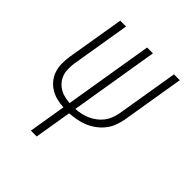

<svg xmlns="http://www.w3.org/2000/svg" viewBox="-200 -663 1001 1001"><g transform="rotate(45 300.0 -162.5)"><path d="M188 205 222 -1Q196 -2 170.5 -8.5Q145 -15 123.5 -28.5Q102 -42 86.5 -61.5Q71 -81 63 -105.5Q55 -130 55 -157Q55 -184 59 -211L112 -530H155L101 -204Q98 -183 98 -162Q98 -141 104 -122Q110 -103 122.5 -87.5Q135 -72 151.5 -61.5Q168 -51 188 -46Q208 -41 229 -39L310 -530H353L272 -39Q292 -40 312.5 -44.5Q333 -49 352 -57.5Q371 -66 388.5 -79Q406 -92 419 -109Q432 -126 439.5 -145.5Q447 -165 451 -186L508 -530H551L493 -179Q488 -154 478.5 -129.5Q469 -105 452 -84Q435 -63 413 -47Q391 -31 366.5 -21Q342 -11 316.5 -6.5Q291 -2 265 0L231 205Z"/></g></svg>

Font: Iosevka Curly XLtEx
Style: Italic
Weight: 200
Width: 7
Italic angle: -9°
Monospace: yes
Designer: Belleve Invis
Foundry: Belleve Invis
Version: Version 11.1.0; ttfautohint (v1.8.3)